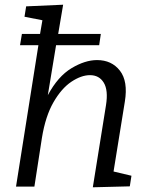

<svg xmlns="http://www.w3.org/2000/svg" viewBox="-20 -792 631 815"><path d="M374 3 430 -346Q440 -409 420.5 -441Q401 -473 362 -473Q325 -473 283 -445Q241 -417 207 -358Q173 -299 158 -207L126 0H48L143 -600H65L73 -648H150L160 -706L84 -721L91 -765L248 -772L227 -648H408L401 -600H218L183 -388Q226 -468 283.5 -502.5Q341 -537 392 -537Q454 -537 489 -492Q524 -447 510 -361L462 -64L538 -46L531 -1Z"/></svg>

Font: Bitter
Style: Italic
Weight: 400
Italic angle: -9°
Designer: Sol Matas, and Bitter project Authors
Foundry: Sol Matas
Version: Version 2.001